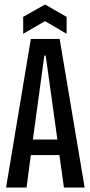

<svg xmlns="http://www.w3.org/2000/svg" viewBox="-20 -833 402 853"><path d="M7 0 117 -660H245L356 0H264L244 -144H117L98 0ZM177 -586 126 -213H235L183 -586ZM83 -683V-758L180 -813L276 -758V-683L180 -739Z"/></svg>

Font: Bricolage Grotesque 96pt Condensed
Style: Regular
Weight: 400
Width: 3
Designer: Mathieu Triay
Foundry: Atelier Triay
Version: Version 1.001; ttfautohint (v1.8.4.7-5d5b);gftools[0.9.33.de